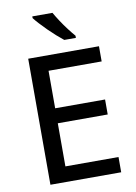

<svg xmlns="http://www.w3.org/2000/svg" viewBox="-101 -1006 758 1071"><g transform="rotate(-10 278.5 -471.0)"><path d="M496.6 0H95.7V-713.9H496.6V-627.9H195.8V-415.5H478.5V-330.6H195.8V-86.4H496.6ZM273.4 -942.4Q286.1 -919.9 304.2 -892.3Q322.3 -864.7 342 -838.9Q361.8 -813 377.9 -794.4V-782.2H312Q293.9 -796.4 272 -815.9Q250 -835.4 228 -857.2Q206.1 -878.9 188 -898.7Q169.9 -918.5 159.2 -932.6V-942.4Z"/></g></svg>

Font: Open Sans Medium
Style: Regular
Weight: 500
Designer: Monotype Design Team
Foundry: Monotype Imaging Inc.
Version: Version 3.000